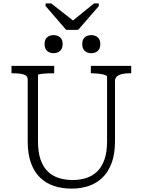

<svg xmlns="http://www.w3.org/2000/svg" viewBox="-20 -1100 845 1137"><path d="M372 -923H443L565 -1064V-1080H537L388 -959L436 -960L283 -1080H250V-1064ZM205 -264Q205 -198 220.5 -154Q236 -110 264 -83.5Q292 -57 329.5 -45.5Q367 -34 411 -34Q454 -34 491 -46Q528 -58 555.5 -84.5Q583 -111 598.5 -155Q614 -199 614 -264V-645Q614 -650 606 -654Q598 -658 585 -660.5Q572 -663 556.5 -664.5Q541 -666 527 -666H518V-710H757V-666H746Q722 -666 702.5 -661.5Q683 -657 672 -647Q661 -637 661 -620V-263Q661 -188 641 -134.5Q621 -81 586 -47.5Q551 -14 504.5 1.5Q458 17 404 17Q348 17 300.5 1.5Q253 -14 218 -47.5Q183 -81 163.5 -134.5Q144 -188 144 -264V-630Q144 -652 120 -659Q96 -666 59 -666H48V-710H301V-666H292Q278 -666 262.5 -665.5Q247 -665 234 -663.5Q221 -662 213 -660.5Q205 -659 205 -656ZM351 -839Q351 -812 335.5 -798.5Q320 -785 297 -785Q274 -785 259 -798.5Q244 -812 244 -839Q244 -866 259 -879Q274 -892 297 -892Q320 -892 335.5 -879Q351 -866 351 -839ZM574 -839Q574 -812 559 -798.5Q544 -785 520 -785Q497 -785 482 -798.5Q467 -812 467 -839Q467 -866 482 -879Q497 -892 521 -892Q543 -892 558.5 -879Q574 -866 574 -839Z"/></svg>

Font: Roboto Serif 20pt ExtraLight
Style: Regular
Weight: 250
Version: Version 1.008